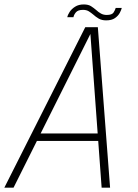

<svg xmlns="http://www.w3.org/2000/svg" viewBox="-25 -866 636 886"><path d="M-5 0 368.5 -740.5H426.5L483 0H444L392 -711H393L37.5 0ZM129 -215.5 135.5 -250H451L444.5 -215.5ZM537 -829.5Q535 -820.5 527.8 -806.8Q520.5 -793 505.5 -782.5Q490.5 -772 465 -772Q444.5 -772 430.5 -780.2Q416.5 -788.5 405 -799Q395.5 -807 384.8 -813.8Q374 -820.5 358 -820.5Q334.5 -820.5 325 -808.8Q315.5 -797 314 -786.5H285.5Q287.5 -797.5 296.5 -811.2Q305.5 -825 321.8 -835.2Q338 -845.5 361.5 -845.5Q382.5 -845.5 395 -837.5Q407.5 -829.5 418.5 -820Q429 -810 440.8 -803.5Q452.5 -797 467.5 -797Q492 -797 499.2 -808.5Q506.5 -820 509 -829.5Z"/></svg>

Font: Epilogue ExtraLight
Style: Italic
Weight: 250
Italic angle: -12°
Designer: Tyler Finck
Foundry: Etcetera Type Co
Version: Version 2.112